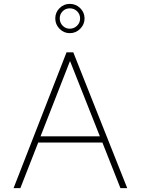

<svg xmlns="http://www.w3.org/2000/svg" viewBox="-20 -970 726 990"><path d="M508 -235H177L85 0H50L323 -700H358L636 0H601ZM495 -267 342 -653H340L189 -267ZM265 -875Q265 -906 287 -928Q309 -950 340 -950Q371 -950 393.5 -928Q416 -906 416 -875Q416 -844 393.5 -821.5Q371 -799 340 -799Q309 -799 287 -821.5Q265 -844 265 -875ZM393 -875Q393 -897 377.5 -912Q362 -927 340 -927Q318 -927 303 -912Q288 -897 288 -875Q288 -853 303 -837.5Q318 -822 340 -822Q362 -822 377.5 -837.5Q393 -853 393 -875Z"/></svg>

Font: Be Vietnam Thin
Style: Regular
Weight: 100
Designer: Gabriel Lam
Foundry: TypeRant
Version: Version 4.000